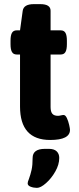

<svg xmlns="http://www.w3.org/2000/svg" viewBox="-20 -670 382 930"><path d="M77 -154V-406H61Q45 -406 38 -418Q31 -430 31 -456V-473Q31 -499 38 -511Q45 -523 61 -523H77L90 -618Q95 -650 144 -650H175Q225 -650 225 -618V-523H274Q290 -523 297 -511Q304 -499 304 -473V-456Q304 -430 297 -418Q290 -406 274 -406H225V-152Q225 -129 233.5 -119Q242 -109 261 -109Q266 -109 274.5 -111Q283 -113 288 -113Q297 -113 304 -98Q311 -83 315 -65Q319 -47 319 -41Q319 8 223 8Q77 8 77 -154ZM114 218Q114 211 120 197Q128 175 133 152.5Q138 130 138 95Q138 51 198 51H217Q242 51 254.5 63Q267 75 267 95Q267 127 248 160.5Q229 194 203 217Q177 240 159 240Q143 240 128.5 234.5Q114 229 114 218Z"/></svg>

Font: Asap-Bold
Style: Bold
Weight: 700
Designer: Pablo Cosgaya
Foundry: Omnibus-Type
Version: Version 2.000; ttfautohint (v1.8)